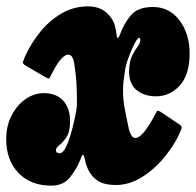

<svg xmlns="http://www.w3.org/2000/svg" viewBox="-44 -562 617 604"><path d="M-24.5 -124Q-24.5 -166 -7.5 -198.8Q9.5 -231.5 36.5 -250.2Q63.5 -269 93.5 -269Q133.5 -269 155 -245.2Q176.5 -221.5 176.5 -180Q176 -146.5 164.8 -130Q153.5 -113.5 142.8 -105.5Q132 -97.5 132 -89.5Q132 -80 144 -80Q155 -80 165 -102.5Q175 -125 182.8 -154.8Q190.5 -184.5 194.5 -206.5Q197.5 -222 197.8 -230Q198 -238 198 -257Q197.5 -291.5 195.5 -314Q193.5 -336.5 189.5 -362.5Q187.5 -374.5 183.2 -382.2Q179 -390 170 -390Q160.5 -390 148 -376.2Q135.5 -362.5 119.5 -331Q114 -320 111.8 -316.5Q109.5 -313 98.5 -319.5L37.5 -355Q26.5 -361.5 28 -366.8Q29.5 -372 34.5 -384Q53 -425 82 -461Q111 -497 149.2 -519.5Q187.5 -542 232.5 -542Q268.5 -542 290.5 -522.5Q312.5 -503 318 -478.5Q320 -470.5 321.2 -464.2Q322.5 -458 323 -451Q324 -441.5 327 -442.8Q330 -444 333 -452.5Q346 -488.5 368 -514.2Q390 -540 437 -540Q489 -540 520.8 -497.8Q552.5 -455.5 552.5 -394Q552.5 -327.5 521.8 -293.2Q491 -259 446 -259Q411 -259 386.5 -278Q362 -297 362 -338Q363 -369 371.5 -386.5Q380 -404 388.5 -414.8Q397 -425.5 397.5 -436Q397.5 -443 393 -443Q389 -443 379.2 -424.5Q369.5 -406 360 -380.2Q350.5 -354.5 348 -331.5Q346 -316 344.8 -307.5Q343.5 -299 343 -279.5Q342.5 -250.5 348.8 -217.8Q355 -185 362 -153.5Q364 -145.5 369 -136.8Q374 -128 382 -128Q393 -128 407.5 -144.8Q422 -161.5 438.5 -192Q446 -205.5 449 -211.2Q452 -217 466 -207L514.5 -174.5Q524.5 -168 526.8 -164.5Q529 -161 523.5 -148Q505 -106 473.2 -67.5Q441.5 -29 402 -4.5Q362.5 20 320.5 20Q285 20 265 7.5Q245 -5 233.5 -28Q228 -40 226 -47.8Q224 -55.5 221.5 -66.5Q217.5 -85 210 -63Q199 -33.5 177.5 -5.8Q156 22 118 22Q51.5 22 13.5 -18.5Q-24.5 -59 -24.5 -124Z"/></svg>

Font: Besley* Condensed Fatface
Style: Italic
Weight: 900
Width: 3
Italic angle: -13°
Designer: Owen Earl
Foundry: indestructible type*
Version: Version 3.000; ttfautohint (v1.8.3)